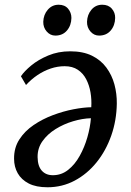

<svg xmlns="http://www.w3.org/2000/svg" viewBox="-20 -778 552 812"><path d="M68.5 -455.5Q82.5 -476.5 112 -501Q141.5 -525.5 183.8 -543.2Q226 -561 277 -561Q331 -561 368.8 -542.5Q406.5 -524 430 -492Q453.5 -460 464 -420.8Q474.5 -381.5 474 -340Q473 -268.5 450.5 -204.5Q428 -140.5 388.5 -91.5Q349 -42.5 296 -14.2Q243 14 181 14Q132.5 14 101.5 -2Q70.5 -18 55 -45.2Q39.5 -72.5 39.5 -106.5Q39 -153 61.8 -188.2Q84.5 -223.5 122 -249Q159.5 -274.5 203.5 -291Q247.5 -307.5 290.5 -315.8Q333.5 -324 366 -324.5Q368 -356.5 362.8 -387.2Q357.5 -418 344.5 -443Q331.5 -468 309 -483Q286.5 -498 253.5 -498Q223.5 -498 194.5 -488.2Q165.5 -478.5 139 -460.8Q112.5 -443 90 -418.5ZM203.5 -37Q240 -37 268.5 -59.8Q297 -82.5 317.2 -119Q337.5 -155.5 349.5 -197.5Q361.5 -239.5 364.5 -278Q328.5 -277 289 -265.2Q249.5 -253.5 215.2 -232.2Q181 -211 159.8 -181.2Q138.5 -151.5 139 -113.5Q139.5 -75.5 156.8 -56.2Q174 -37 203.5 -37ZM214 -627.5Q192.5 -627.5 177.5 -644.8Q162.5 -662 163 -686Q164 -716 182.2 -737Q200.5 -758 228 -758Q254 -758 268 -741.2Q282 -724.5 282 -702Q281.5 -670.5 263.2 -649Q245 -627.5 214 -627.5ZM399 -627.5Q377.5 -627.5 362.5 -644.8Q347.5 -662 348 -686Q349 -716 366.8 -737Q384.5 -758 412.5 -758Q438.5 -758 453 -741.2Q467.5 -724.5 467 -702Q466.5 -670.5 448.2 -649Q430 -627.5 399 -627.5Z"/></svg>

Font: Merriweather 28pt
Style: Italic
Weight: 400
Italic angle: -7.8°
Version: Version 2.101